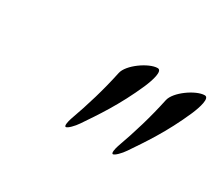

<svg xmlns="http://www.w3.org/2000/svg" viewBox="-58 -790 523 459"><g transform="rotate(30 203.5 -560.0)"><path d="M150 -444C155 -444 168 -457 176 -469C201 -506 235 -555 265 -624C274 -645 284 -676 270 -676C246 -676 200 -644 195 -619C184 -567 169 -517 151 -467C148 -458 145 -444 150 -444ZM280 -444C285 -444 298 -457 306 -469C331 -506 365 -555 395 -624C404 -645 414 -676 400 -676C376 -676 330 -644 325 -619C314 -567 299 -517 281 -467C278 -458 275 -444 280 -444Z"/></g></svg>

Font: EB Garamond
Style: Italic
Weight: 400
Italic angle: -17.2°
Designer: Georg Duffner and Octavio Pardo
Foundry: Georg Duffner
Version: Version 1.000;PS 001.000;hotconv 1.0.88;makeotf.lib2.5.64775